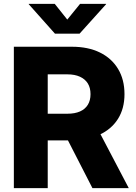

<svg xmlns="http://www.w3.org/2000/svg" viewBox="-20 -968 700 988"><path d="M51.3 0V-727.5H350.1Q433.6 -727.5 494.1 -697.8Q554.7 -668 587.6 -613.3Q620.6 -558.6 620.6 -483.4Q620.6 -409.2 586.7 -355.7Q552.7 -302.2 490.2 -273.9Q427.7 -245.6 342.8 -245.6H156.2V-382.8H327.1Q365.2 -382.8 391.6 -394.5Q418 -406.2 431.9 -428.7Q445.8 -451.2 445.8 -483.4Q445.8 -516.1 431.9 -538.6Q418 -561 391.4 -573.2Q364.7 -585.4 327.1 -585.4H225.6V0ZM455.6 0 286.1 -330.6H469.2L642.6 0ZM261.7 -948.2 326.2 -867.2 392.1 -948.2H525.9V-946.3L389.6 -794.9H262.7L127.9 -946.3V-948.2Z"/></svg>

Font: Inter 24pt ExtraBold
Style: Regular
Weight: 800
Designer: Rasmus Andersson
Foundry: rsms
Version: Version 4.001;git-66647c0bb